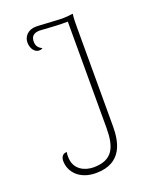

<svg xmlns="http://www.w3.org/2000/svg" viewBox="-135 -776 689 864"><g transform="rotate(-20 209.5 -344.0)"><path d="M174 12C303 12 317 -91 317 -161V-631C317 -653 317 -676 320 -698C305 -696 287 -693 258 -694C223 -695 162 -700 145 -700C104 -700 84 -672 84 -646C84 -615 102 -594 121 -594C125 -594 133 -594 139 -599C122 -607 112 -618 112 -640C112 -676 142 -679 163 -677C213 -674 246 -671 287 -672V-633V-164C287 -72 265 -16 172 -16C135 -16 80 -35 80 -100C80 -107 80 -114 82 -122H79C60 -122 53 -104 53 -90C53 -37 95 12 174 12Z"/></g></svg>

Font: Arima Koshi Thin
Style: Regular
Weight: 250
Designer: Joana Correia and Natanael Gama
Foundry: NDISCOVER
Version: Version 1.019;PS 001.019;hotconv 1.0.88;makeotf.lib2.5.64775